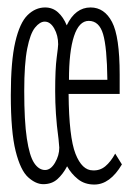

<svg xmlns="http://www.w3.org/2000/svg" viewBox="-20 -483 353 515"><path d="M233 12Q207 12 189 -2.5Q171 -17 160 -37Q149 -16 134 -2.5Q119 11 96 11Q76 11 55.5 -7.5Q35 -26 22 -77.5Q9 -129 9 -228Q9 -319 21 -370.5Q33 -422 54 -442.5Q75 -463 101 -463Q121 -463 135.5 -450Q150 -437 159 -415Q182 -463 223 -463Q260 -463 280.5 -424Q301 -385 301 -283V-231H164Q165 -115 182.5 -70.5Q200 -26 229 -26Q248 -25 262.5 -37Q277 -49 289 -71L307 -42Q275 12 233 12ZM165 -269H268Q267 -356 256.5 -391.5Q246 -427 218 -427Q192 -427 178.5 -386Q165 -345 165 -269ZM101 -27Q116 -27 127.5 -46.5Q139 -66 139 -87Q139 -89 137 -110Q132 -147 130 -178Q128 -209 128 -238Q128 -298 132 -328Q136 -358 136 -364Q136 -388 125.5 -406.5Q115 -425 100 -425Q87 -425 74 -409Q61 -393 53 -352.5Q45 -312 45 -239Q45 -158 52 -111.5Q59 -65 71.5 -46Q84 -27 101 -27Z"/></svg>

Font: Inconsolata ExtraCondensed Light
Style: Regular
Weight: 300
Width: 2
Monospace: yes
Designer: Raph Levien, Cyreal, Brenton Simpson
Foundry: Raph Levien, Cyreal, Google
Version: Version 3.100; ttfautohint (v1.8.4.7-5d5b)